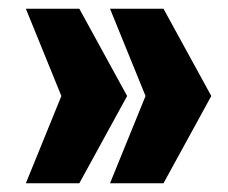

<svg xmlns="http://www.w3.org/2000/svg" viewBox="-20 -530 521 438"><path d="M39 -112 120 -311 39 -510H161L270 -311L161 -112ZM231 -112 312 -311 231 -510H353L462 -311L353 -112Z"/></svg>

Font: Saira SemiCondensed Black
Style: Regular
Weight: 900
Width: 4
Designer: Hector Gatti with collaboration of the Omnibus-Type team
Foundry: Omnibus-Type
Version: Version 1.101